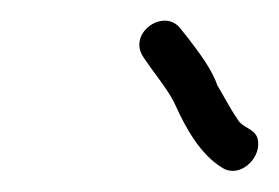

<svg xmlns="http://www.w3.org/2000/svg" viewBox="-20 -699 266 183"><path d="M117 -644 124 -634C132 -623 143 -609 148 -597C158 -575 172 -551 192 -539C208 -529 228 -547 226 -564C225 -577 211 -576 206 -586C199 -596 193 -608 187 -618C182 -633 169 -650 159 -663L151 -673C135 -691 101 -667 117 -644Z"/></svg>

Font: PolanStronk
Style: Ita
Weight: 500
Version: Version 1.0